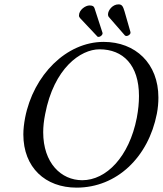

<svg xmlns="http://www.w3.org/2000/svg" viewBox="-20 -850 746 880"><path d="M699 -329C704 -355 706 -380 706 -403C706 -559 601 -658 455 -658C284 -658 133 -506 95 -310C90 -283 87 -258 87 -234C87 -82 188 10 331 10C515 10 660 -129 699 -329ZM436 -624C544 -624 617 -552 617 -410C617 -380 614 -347 607 -310C572 -131 467 -24 357 -24C260 -24 178 -103 178 -244C178 -270 181 -297 187 -327C227 -537 349 -624 436 -624ZM342 -779C342 -774 344 -770 347 -767L426 -683C427 -681 430 -681 432 -681C441 -681 450 -690 450 -697V-699L413 -813C410 -822 403 -825 390 -825C372 -825 342 -805 342 -779ZM560 -685C566 -685 578 -691 578 -700V-703L551 -797C544 -820 540 -830 523 -830C496 -830 475 -803 475 -784C475 -780 476 -776 478 -773L553 -687C555 -686 558 -685 560 -685Z"/></svg>

Font: Libertinus Serif
Style: Italic
Weight: 400
Italic angle: -12°
Designer: Philipp H. Poll, Khaled Hosny
Foundry: Caleb Maclennan
Version: Version 7.050;RELEASE